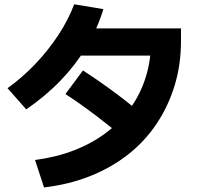

<svg xmlns="http://www.w3.org/2000/svg" viewBox="-20 -844 920 877"><path d="M140 -113.3Q235.6 -125.6 317.8 -157.2Q400 -188.9 465 -237.8Q530 -286.7 576.1 -351.1Q622.2 -415.6 646.1 -492.8Q670 -570 670 -656.7L726.7 -590H297.8V-714.4H806.7V-656.7Q806.7 -548.9 777.8 -453.9Q748.9 -358.9 695 -278.3Q641.1 -197.8 564.4 -137.8Q487.8 -77.8 391.1 -39.4Q294.4 -1.1 181.1 12.2ZM14.4 -441.1Q81.1 -488.9 140.6 -551.1Q200 -613.3 246.1 -683.3Q292.2 -753.3 318.9 -824.4L452.2 -802.2Q424.4 -711.1 375 -629.4Q325.6 -547.8 257.2 -476.7Q188.9 -405.6 100 -344.4ZM574.4 -191.1Q492.2 -260 418.9 -315.6Q345.6 -371.1 278.9 -414.4L358.9 -522.2Q437.8 -471.1 512.8 -415Q587.8 -358.9 654.4 -300Z"/></svg>

Font: Paperlogy 7 Bold
Style: Regular
Weight: 700
Designer: redesigned by Lee Juim, glyphs from Gmarket Sans & Montserrat
Foundry: PT&
Version: Version 1.001